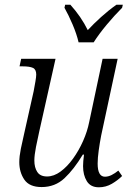

<svg xmlns="http://www.w3.org/2000/svg" viewBox="-20 -786 558 816"><path d="M400 10Q365 10 349 -16Q333 -42 333 -80Q333 -99 337 -129H332Q294 -66 254 -28.5Q214 9 157 9Q105 9 83.5 -22.5Q62 -54 62 -97Q62 -121 68.5 -153.5Q75 -186 82 -215L123 -398Q127 -419 130.5 -439.5Q134 -460 134 -469Q134 -491 120 -497.5Q106 -504 76 -504H63L70 -536H216L147 -228Q140 -198 133 -162Q126 -126 126 -104Q126 -74 138.5 -55Q151 -36 180 -36Q209 -36 237.5 -57Q266 -78 290.5 -112Q315 -146 333 -186.5Q351 -227 359 -267L416 -536H480L410 -210Q404 -179 399.5 -146.5Q395 -114 395 -91Q395 -35 426 -35Q440 -35 454 -42Q468 -49 483 -61L499 -38Q481 -20 455.5 -5Q430 10 400 10ZM314 -606Q306 -641 288.5 -682Q271 -723 254 -753L257 -766H279Q325 -715 353 -658Q378 -685 409.5 -713.5Q441 -742 475 -766H502L499 -753Q466 -720 433.5 -681Q401 -642 378 -606Z"/></svg>

Font: Noto Serif SemiCondensed Light
Style: Italic
Weight: 300
Width: 4
Italic angle: -12°
Designer: Monotype Design Team
Foundry: Monotype Imaging Inc.
Version: Version 2.013; ttfautohint (v1.8.4.7-5d5b)